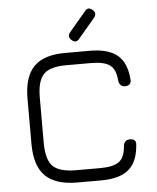

<svg xmlns="http://www.w3.org/2000/svg" viewBox="-58 -915 790 965"><g transform="rotate(-5 337.0 -433.0)"><path d="M326 -716Q305 -734 323 -756L405 -853Q422 -877 445 -857Q466 -839 448 -817L366 -720Q349 -696 326 -716ZM293 0Q183 0 131.5 -51.5Q80 -103 80 -213V-441Q80 -552 131 -603.5Q182 -655 292 -654H413Q506 -654 552 -615.5Q598 -577 604 -493Q606 -478 598 -469.5Q590 -461 574 -461Q547 -461 542 -492Q538 -549 509 -570.5Q480 -592 413 -592H292Q208 -593 175 -559.5Q142 -526 142 -441V-213Q142 -128 175 -95Q208 -62 293 -62H413Q480 -62 509 -83.5Q538 -105 542 -162Q546 -193 574 -193Q609 -193 604 -161Q598 -77 552 -38.5Q506 0 413 0Z"/></g></svg>

Font: Jura Medium
Style: Regular
Weight: 500
Designer: Daniel Johnson, Alexei Vanyashin
Foundry: Daniel Johnson
Version: Version 5.103